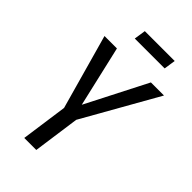

<svg xmlns="http://www.w3.org/2000/svg" viewBox="-257 -943 1027 1027"><g transform="rotate(45 256.0 -430.0)"><path d="M512 -689 272 -265 235 0H144L181 -264L62 -689H156L236 -343L413 -689ZM412 -794H186L196 -860H422Z"/></g></svg>

Font: Fira Sans Extra Condensed
Style: Italic
Weight: 400
Width: 3
Italic angle: -8°
Designer: Carrois Corporate & Edenspiekermann AG
Foundry: Carrois Corporate GbR & Edenspiekermann AG
Version: Version 4.203